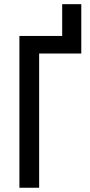

<svg xmlns="http://www.w3.org/2000/svg" viewBox="-20 -883 422 903"><path d="M362.3 -863.3V-631.3H164.1V0H71.3V-713.9H272.5V-863.3Z"/></svg>

Font: Open Sans Condensed Medium
Style: Regular
Weight: 500
Width: 3
Designer: Monotype Design Team
Foundry: Monotype Imaging Inc.
Version: Version 3.000